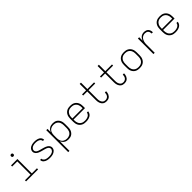

<svg xmlns="http://www.w3.org/2000/svg" viewBox="427 -2533 4547 4547"><g transform="rotate(-45 2700.0 -260.0)"><path d="M99 0V-38H287V-482H115V-520H329V-38H501V0ZM306 -631Q298 -631 290.5 -633Q283 -635 277 -641Q271 -647 269 -654.5Q267 -662 267 -670Q267 -678 269 -685.5Q271 -693 277 -699Q283 -705 290.5 -707Q298 -709 306 -709Q314 -709 321.5 -707Q329 -705 335 -699Q341 -693 343 -685.5Q345 -678 345 -670Q345 -662 343 -654.5Q341 -647 335 -641Q329 -635 321.5 -633Q314 -631 306 -631Z M899 8Q876 8 853.5 6Q831 4 809 -1.5Q787 -7 766.5 -17Q746 -27 729 -42Q712 -57 702.5 -78.5Q693 -100 693 -122V-125H735V-124Q735 -106 744 -90.5Q753 -75 766.5 -64Q780 -53 796.5 -46.5Q813 -40 830 -36.5Q847 -33 864.5 -31.5Q882 -30 899 -30Q917 -30 934.5 -31.5Q952 -33 969.5 -37.5Q987 -42 1003.5 -49Q1020 -56 1033 -68Q1046 -80 1054.5 -96.5Q1063 -113 1063 -131Q1063 -151 1052 -168Q1041 -185 1024 -196.5Q1007 -208 988 -214Q969 -220 950 -225.5Q931 -231 911.5 -236Q892 -241 872.5 -246.5Q853 -252 834 -258Q815 -264 797 -272Q779 -280 762 -291Q745 -302 731.5 -317Q718 -332 710.5 -350.5Q703 -369 703 -389Q703 -412 711.5 -433.5Q720 -455 735 -471.5Q750 -488 770 -499Q790 -510 811.5 -516.5Q833 -523 856 -525.5Q879 -528 901 -528Q923 -528 945 -526Q967 -524 988.5 -518.5Q1010 -513 1030 -503Q1050 -493 1065.5 -477.5Q1081 -462 1090 -441Q1099 -420 1099 -398V-395H1057V-397Q1057 -413 1049 -428.5Q1041 -444 1028 -455Q1015 -466 999.5 -472.5Q984 -479 967.5 -483Q951 -487 934.5 -488.5Q918 -490 901 -490Q884 -490 867 -488.5Q850 -487 833 -482.5Q816 -478 800.5 -470.5Q785 -463 772.5 -451Q760 -439 752.5 -423Q745 -407 745 -390Q745 -370 756 -352.5Q767 -335 783.5 -324Q800 -313 819.5 -306.5Q839 -300 858 -294.5Q877 -289 896.5 -284Q916 -279 935 -273.5Q954 -268 973 -262Q992 -256 1010.5 -248Q1029 -240 1046 -229.5Q1063 -219 1076.5 -204Q1090 -189 1097.5 -170Q1105 -151 1105 -131Q1105 -108 1096 -86Q1087 -64 1070.5 -47.5Q1054 -31 1033.5 -20Q1013 -9 990.5 -3Q968 3 945 5.5Q922 8 899 8Z M1295 215V-520H1337V-414Q1348 -440 1366 -463Q1384 -486 1408 -501Q1432 -516 1460 -522Q1488 -528 1517 -528Q1545 -528 1572.5 -522Q1600 -516 1623.5 -502Q1647 -488 1665 -466Q1683 -444 1694 -418.5Q1705 -393 1709 -365.5Q1713 -338 1713 -310V-210Q1713 -182 1709 -154.5Q1705 -127 1694 -101.5Q1683 -76 1665 -54Q1647 -32 1623.5 -18Q1600 -4 1572.5 2Q1545 8 1517 8Q1488 8 1460 2Q1432 -4 1408 -19Q1384 -34 1366 -57Q1348 -80 1337 -106V215ZM1504 -30Q1527 -30 1550 -35Q1573 -40 1593.5 -51.5Q1614 -63 1629.5 -80.5Q1645 -98 1654 -119.5Q1663 -141 1667 -164Q1671 -187 1671 -210V-310Q1671 -333 1667 -356Q1663 -379 1654 -400.5Q1645 -422 1629.5 -439.5Q1614 -457 1593.5 -468.5Q1573 -480 1550 -485Q1527 -490 1504 -490Q1481 -490 1458 -485Q1435 -480 1414.5 -468.5Q1394 -457 1378.5 -439.5Q1363 -422 1354 -400.5Q1345 -379 1341 -356Q1337 -333 1337 -310V-210Q1337 -187 1341 -164Q1345 -141 1354 -119.5Q1363 -98 1378.5 -80.5Q1394 -63 1414.5 -51.5Q1435 -40 1458 -35Q1481 -30 1504 -30Z M2101 8Q2072 8 2043 3Q2014 -2 1988.5 -15.5Q1963 -29 1942.5 -50Q1922 -71 1909.5 -97.5Q1897 -124 1892 -152.5Q1887 -181 1887 -210V-310Q1887 -339 1892 -367.5Q1897 -396 1909.5 -422Q1922 -448 1942 -469.5Q1962 -491 1988 -504.5Q2014 -518 2042.5 -523Q2071 -528 2100 -528Q2129 -528 2157.5 -523Q2186 -518 2212 -504.5Q2238 -491 2258 -469.5Q2278 -448 2290.5 -422Q2303 -396 2308 -367.5Q2313 -339 2313 -310V-241H1929V-210Q1929 -186 1933 -163Q1937 -140 1947 -118.5Q1957 -97 1973 -79.5Q1989 -62 2010 -50.5Q2031 -39 2054 -34.5Q2077 -30 2101 -30Q2119 -30 2137.5 -32Q2156 -34 2173.5 -38.5Q2191 -43 2207.5 -51Q2224 -59 2237.5 -71Q2251 -83 2259.5 -100Q2268 -117 2269 -135H2311Q2310 -112 2300.5 -89.5Q2291 -67 2275 -50Q2259 -33 2238 -21.5Q2217 -10 2194.5 -3.5Q2172 3 2148 5.5Q2124 8 2101 8ZM2271 -279V-310Q2271 -333 2267 -356.5Q2263 -380 2253 -401.5Q2243 -423 2227 -440.5Q2211 -458 2190.5 -469.5Q2170 -481 2146.5 -485.5Q2123 -490 2100 -490Q2077 -490 2053.5 -485.5Q2030 -481 2009.5 -469.5Q1989 -458 1973 -440.5Q1957 -423 1947 -401.5Q1937 -380 1933 -356.5Q1929 -333 1929 -310V-279Z M2789 8Q2765 8 2741.5 2Q2718 -4 2698.5 -18.5Q2679 -33 2665 -53Q2651 -73 2643 -96Q2635 -119 2632 -143Q2629 -167 2629 -191V-482H2493V-520H2629V-735H2672V-520H2896V-482H2672V-191Q2672 -172 2674 -153.5Q2676 -135 2681.5 -117Q2687 -99 2696.5 -82.5Q2706 -66 2720 -54Q2734 -42 2752.5 -36Q2771 -30 2789 -30Q2815 -30 2839 -40.5Q2863 -51 2878.5 -71Q2894 -91 2900.5 -116Q2907 -141 2907 -167V-170H2949V-166Q2949 -144 2945 -122Q2941 -100 2932 -79.5Q2923 -59 2908.5 -41.5Q2894 -24 2875 -12.5Q2856 -1 2834 3.5Q2812 8 2789 8Z M3389 8Q3365 8 3341.5 2Q3318 -4 3298.5 -18.5Q3279 -33 3265 -53Q3251 -73 3243 -96Q3235 -119 3232 -143Q3229 -167 3229 -191V-482H3093V-520H3229V-735H3272V-520H3496V-482H3272V-191Q3272 -172 3274 -153.5Q3276 -135 3281.5 -117Q3287 -99 3296.5 -82.5Q3306 -66 3320 -54Q3334 -42 3352.5 -36Q3371 -30 3389 -30Q3415 -30 3439 -40.5Q3463 -51 3478.5 -71Q3494 -91 3500.5 -116Q3507 -141 3507 -167V-170H3549V-166Q3549 -144 3545 -122Q3541 -100 3532 -79.5Q3523 -59 3508.5 -41.5Q3494 -24 3475 -12.5Q3456 -1 3434 3.5Q3412 8 3389 8Z M3900 8Q3871 8 3842.5 3Q3814 -2 3788 -15.5Q3762 -29 3742 -50.5Q3722 -72 3709.5 -98Q3697 -124 3692 -152.5Q3687 -181 3687 -210V-310Q3687 -339 3692 -367.5Q3697 -396 3709.5 -422Q3722 -448 3742 -469.5Q3762 -491 3788 -504.5Q3814 -518 3842.5 -523Q3871 -528 3900 -528Q3929 -528 3957.5 -523Q3986 -518 4012 -504.5Q4038 -491 4058 -469.5Q4078 -448 4090.5 -422Q4103 -396 4108 -367.5Q4113 -339 4113 -310V-210Q4113 -181 4108 -152.5Q4103 -124 4090.5 -98Q4078 -72 4058 -50.5Q4038 -29 4012 -15.5Q3986 -2 3957.5 3Q3929 8 3900 8ZM3900 -30Q3923 -30 3946.5 -34.5Q3970 -39 3990.5 -50.5Q4011 -62 4027 -79.5Q4043 -97 4053 -118.5Q4063 -140 4067 -163.5Q4071 -187 4071 -210V-310Q4071 -333 4067 -356.5Q4063 -380 4053 -401.5Q4043 -423 4027 -440.5Q4011 -458 3990.5 -469.5Q3970 -481 3946.5 -485.5Q3923 -490 3900 -490Q3877 -490 3853.5 -485.5Q3830 -481 3809.5 -469.5Q3789 -458 3773 -440.5Q3757 -423 3747 -401.5Q3737 -380 3733 -356.5Q3729 -333 3729 -310V-210Q3729 -187 3733 -163.5Q3737 -140 3747 -118.5Q3757 -97 3773 -79.5Q3789 -62 3809.5 -50.5Q3830 -39 3853.5 -34.5Q3877 -30 3900 -30Z M4364 0V-520H4407V-400Q4415 -427 4429.5 -451Q4444 -475 4465.5 -493Q4487 -511 4514 -519.5Q4541 -528 4569 -528Q4589 -528 4609.5 -524.5Q4630 -521 4648.5 -512Q4667 -503 4681.5 -488Q4696 -473 4705 -454.5Q4714 -436 4717 -415.5Q4720 -395 4720 -374H4678Q4678 -397 4672 -419.5Q4666 -442 4651 -459Q4636 -476 4613.5 -483Q4591 -490 4569 -490Q4543 -490 4518.5 -482.5Q4494 -475 4474.5 -459Q4455 -443 4441.5 -421.5Q4428 -400 4420 -375.5Q4412 -351 4409.5 -326Q4407 -301 4407 -276V0Z M5101 8Q5072 8 5043 3Q5014 -2 4988.5 -15.5Q4963 -29 4942.5 -50Q4922 -71 4909.5 -97.5Q4897 -124 4892 -152.5Q4887 -181 4887 -210V-310Q4887 -339 4892 -367.5Q4897 -396 4909.5 -422Q4922 -448 4942 -469.5Q4962 -491 4988 -504.5Q5014 -518 5042.5 -523Q5071 -528 5100 -528Q5129 -528 5157.5 -523Q5186 -518 5212 -504.5Q5238 -491 5258 -469.5Q5278 -448 5290.5 -422Q5303 -396 5308 -367.5Q5313 -339 5313 -310V-241H4929V-210Q4929 -186 4933 -163Q4937 -140 4947 -118.5Q4957 -97 4973 -79.5Q4989 -62 5010 -50.5Q5031 -39 5054 -34.5Q5077 -30 5101 -30Q5119 -30 5137.5 -32Q5156 -34 5173.5 -38.5Q5191 -43 5207.5 -51Q5224 -59 5237.5 -71Q5251 -83 5259.5 -100Q5268 -117 5269 -135H5311Q5310 -112 5300.5 -89.5Q5291 -67 5275 -50Q5259 -33 5238 -21.5Q5217 -10 5194.5 -3.5Q5172 3 5148 5.5Q5124 8 5101 8ZM5271 -279V-310Q5271 -333 5267 -356.5Q5263 -380 5253 -401.5Q5243 -423 5227 -440.5Q5211 -458 5190.5 -469.5Q5170 -481 5146.5 -485.5Q5123 -490 5100 -490Q5077 -490 5053.5 -485.5Q5030 -481 5009.5 -469.5Q4989 -458 4973 -440.5Q4957 -423 4947 -401.5Q4937 -380 4933 -356.5Q4929 -333 4929 -310V-279Z"/></g></svg>

Font: Iosevka Extralight Extended
Style: Regular
Weight: 200
Width: 7
Monospace: yes
Designer: Belleve Invis
Foundry: Belleve Invis
Version: Version 32.5.0; ttfautohint (v1.8.4)